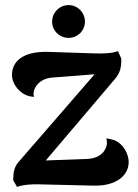

<svg xmlns="http://www.w3.org/2000/svg" viewBox="-20 -725 541 755"><path d="M250 -576C285 -576 314 -604 314 -640C314 -676 285 -705 250 -705C214 -705 185 -676 185 -640C185 -604 214 -576 250 -576ZM429 -174C420 -177 410 -179 398 -181C402 -169 402 -152 393 -137C383 -118 361 -102 324 -100L160 -94L430 -412C454 -440 457 -460 457 -494L444 -524C419 -515 385 -514 352 -515L170 -521C68 -524 27 -482 27 -430C27 -406 44 -368 83 -351C93 -346 104 -345 114 -344C109 -358 113 -374 124 -389C135 -404 156 -418 186 -420L352 -433L59 -95C36 -71 32 -50 32 -16L47 10C75 0 111 -1 139 0L349 5C437 7 486 -35 486 -88C486 -114 470 -157 429 -174Z"/></svg>

Font: Arima Koshi ExtraBold
Style: Regular
Weight: 800
Designer: Joana Correia and Natanael Gama
Foundry: NDISCOVER
Version: Version 1.019;PS 001.019;hotconv 1.0.88;makeotf.lib2.5.64775